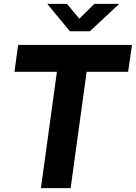

<svg xmlns="http://www.w3.org/2000/svg" viewBox="-20 -975 704 995"><path d="M275 -603 192 0H346L429 -603H644L664 -742H74L55 -603ZM391 -878 327 -955H225L342 -813H446L598 -955H469Z"/></svg>

Font: Cheyenne Sans
Style: Bold Italic
Weight: 700
Italic angle: -8.13011°
Designer: The Public Sans project authors (U.S. Web Design System), Libre Franklin designed by Pablo Impallari and Rodrigo Fuenzal
Foundry: The Cheyenne Sans Project Authors
Version: Version 2.007